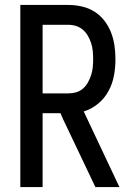

<svg xmlns="http://www.w3.org/2000/svg" viewBox="-20 -755 540 775"><path d="M62 0V-735H255Q283 -735 310 -729Q337 -723 360.5 -708.5Q384 -694 401 -672Q418 -650 428 -624.5Q438 -599 442 -571.5Q446 -544 446 -516Q446 -483 440 -450Q434 -417 418 -387.5Q402 -358 376 -336.5Q350 -315 318 -305L462 0H365L235 -273L224 -298H152V0ZM255 -378Q272 -378 287.5 -382.5Q303 -387 315 -397.5Q327 -408 335 -422.5Q343 -437 348 -452.5Q353 -468 354.5 -484Q356 -500 356 -516Q356 -532 354.5 -548.5Q353 -565 348 -580.5Q343 -596 335 -610Q327 -624 315 -634.5Q303 -645 287.5 -650Q272 -655 255 -655H152V-378Z"/></svg>

Font: Iosevka SS10 Medium
Style: Regular
Weight: 500
Monospace: yes
Designer: Belleve Invis
Foundry: Belleve Invis
Version: Version 28.0.6; ttfautohint (v1.8.4)